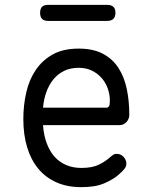

<svg xmlns="http://www.w3.org/2000/svg" viewBox="-20 -760 640 790"><path d="M460 -127Q477 -127 488.5 -114.5Q500 -102 500 -86Q500 -78 496 -71Q492 -64 482 -54Q465 -37 447 -25.5Q429 -14 408.5 -5.5Q388 3 365 6.5Q342 10 314 10Q256 10 211.5 -10Q167 -30 137 -66.5Q107 -103 91.5 -154.5Q76 -206 76 -270Q76 -327 88 -379.5Q100 -432 127 -472Q154 -512 197 -536Q240 -560 304 -560Q363 -560 403 -539Q443 -518 467 -481Q491 -444 501.5 -394.5Q512 -345 512 -287Q512 -271 500.5 -258Q489 -245 470 -245H157Q160 -202 173 -168.5Q186 -135 206 -113.5Q226 -92 253.5 -80.5Q281 -69 315 -69Q360 -69 388 -83Q416 -97 435 -115Q442 -121 447 -124Q452 -127 460 -127ZM157 -317H419Q424 -317 428 -322Q432 -327 432 -347Q432 -370 424 -394Q416 -418 400 -437Q384 -456 360 -468.5Q336 -481 304 -481Q269 -481 243 -468Q217 -455 199 -432.5Q181 -410 170.5 -380.5Q160 -351 157 -317ZM178 -674Q161 -674 153 -682.5Q145 -691 145 -707Q145 -724 153 -732Q161 -740 178 -740H421Q438 -740 446.5 -732Q455 -724 455 -707Q455 -691 446.5 -682.5Q438 -674 421 -674Z"/></svg>

Font: Maple Mono Light
Style: Regular
Weight: 300
Monospace: yes
Designer: subframe7536
Version: Version 7.000